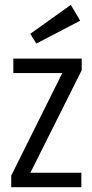

<svg xmlns="http://www.w3.org/2000/svg" viewBox="-20 -784 385 804"><path d="M320.6 -60.6H107.2L322.2 -490V-538.6H35.8V-478H240.8L27 -48.6V0H320.6ZM132.2 -601.6 315.8 -697.4 276.6 -763.6 106.8 -642.4Z"/></svg>

Font: Secuela Light
Style: Regular
Weight: 300
Designer: Fernando Haro
Foundry: deFharo
Version: Version 1.708